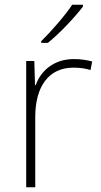

<svg xmlns="http://www.w3.org/2000/svg" viewBox="-20 -786 423 806"><path d="M328 -758V-766H283C255 -723 194 -653 153 -613V-606H181C233 -648 295 -715 328 -758ZM290 -538C207 -538 152 -490 130 -429H127L124 -530H90V0H128V-295C128 -421 183 -502 288 -502C316 -502 337 -499 360 -492L367 -528C344 -534 319 -538 290 -538Z"/></svg>

Font: Noto Sans Sinhala ExtraLight
Style: Regular
Weight: 200
Designer: Jelle Bosma - Monotype Design Team
Foundry: Monotype Imaging Inc.
Version: Version 2.006